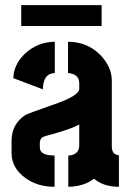

<svg xmlns="http://www.w3.org/2000/svg" viewBox="-20 -717 501 737"><path d="M61.5 -617.2V-697.3H370.1V-617.2ZM24.4 -128.9Q24.4 -72.3 78.1 -33.2Q124 0 189.5 0V-120.1Q139.6 -120.1 133.8 -143.6Q132.8 -149.4 132.8 -155.3V-168.9Q133.8 -185.5 145.5 -191.4Q150.4 -194.3 181.6 -202.1Q257.8 -223.6 284.2 -239.3V-159.2Q284.2 -129.9 256.8 -122.1Q250 -120.1 242.2 -120.1V0Q302.7 -1 340.8 -31.2Q377 0 436.5 0V-121.1Q410.2 -123 409.2 -152.3V-407.2Q409.2 -460.9 364.3 -506.8Q314.5 -556.6 241.2 -556.6V-436.5Q283.2 -433.6 284.2 -398.4V-376Q284.2 -348.6 179.7 -313.5Q89.8 -282.2 77.1 -275.4Q25.4 -241.2 24.4 -178.7ZM31.2 -417 144.5 -374Q145.5 -435.5 190.4 -436.5V-556.6Q123 -556.6 72.3 -507.8Q32.2 -466.8 31.2 -417Z"/></svg>

Font: Post No Bills Colombo ExtraBold
Style: Regular
Weight: 800
Designer: Kosala Senevirathne, Siva Puranthara, Lasantha Premarathna, Tharique Azeez
Foundry: Mooniak
Version: Version 1.220 ; ttfautohint (v1.6)